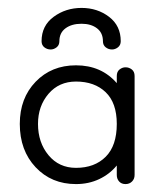

<svg xmlns="http://www.w3.org/2000/svg" viewBox="-20 -455 400 485"><path d="M172 10Q110 10 70 -32.5Q30 -75 30 -142Q30 -207 70 -248.5Q110 -290 172 -290Q236 -290 275 -245V-263Q275 -274 282 -279.5Q289 -285 297 -285Q306 -285 313 -279.5Q320 -274 320 -263V-13Q320 -3 313.5 3.5Q307 10 297 10Q287 10 281 3.5Q275 -3 275 -13V-37Q257 -15 230.5 -2.5Q204 10 172 10ZM172 -31Q219 -31 247 -59Q275 -87 275 -142Q275 -195 247 -222Q219 -249 172 -249Q129 -249 102.5 -218Q76 -187 76 -142Q76 -95 102.5 -63Q129 -31 172 -31ZM186 -435Q226 -435 255.5 -412.5Q285 -390 285 -351Q285 -341 278 -335.5Q271 -330 263 -330Q254 -330 247 -335.5Q240 -341 240 -351Q240 -372 225 -383.5Q210 -395 186 -395Q161 -395 145.5 -383.5Q130 -372 130 -351Q130 -341 123 -335.5Q116 -330 108 -330Q99 -330 92 -335.5Q85 -341 85 -351Q85 -390 115.5 -412.5Q146 -435 186 -435Z"/></svg>

Font: Dongle Light
Style: Regular
Weight: 300
Designer: Yanghee Ryu
Foundry: Yanghee Ryu
Version: Version 2.000